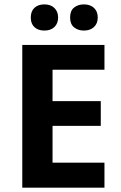

<svg xmlns="http://www.w3.org/2000/svg" viewBox="-20 -872 560 892"><path d="M465.3 0H83.5V-663.1H465.3V-547.9H224.1V-402.3H448.2V-287.1H224.1V-116.2H465.3ZM123 -790.5Q123 -819.8 140.1 -835.7Q157.2 -851.6 186 -851.6Q215.8 -851.6 232.9 -834.7Q250 -817.9 250 -790.5Q250 -763.2 232.9 -746.6Q215.8 -730 186 -730Q157.2 -730 140.1 -745.8Q123 -761.7 123 -790.5ZM305.7 -790.5Q305.7 -822.3 324.2 -836.9Q342.8 -851.6 369.6 -851.6Q399.4 -851.6 416.7 -835.2Q434.1 -818.8 434.1 -790.5Q434.1 -762.7 416.5 -746.3Q398.9 -730 369.6 -730Q342.8 -730 324.2 -744.9Q305.7 -759.8 305.7 -790.5Z"/></svg>

Font: Bpm'online Open Sans
Style: Bold
Weight: 700
Foundry: Ascender Corporation
Version: Version 1.10